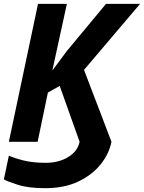

<svg xmlns="http://www.w3.org/2000/svg" viewBox="-20 -734 745 994"><path d="M214.8 240.2Q127.4 240.2 73.7 223.1Q20 206.1 0 194.8L25.9 71.8Q53.2 84.5 101.6 96.7Q149.9 108.9 217.8 108.9Q284.2 108.9 333.3 78.9Q382.3 48.8 392.1 0L289.1 -289.1L228 -254.9L174.8 0H25.9L176.8 -713.9H326.2L251 -369.1L327.1 -471.2L528.8 -713.9H705.1L415 -372.1L557.1 0Q544.9 62 501 116.9Q457 171.9 384.8 206.1Q312.5 240.2 214.8 240.2Z"/></svg>

Font: Open Sans
Style: Bold Italic
Weight: 700
Italic angle: -12°
Designer: Monotype Design Team
Foundry: Monotype Imaging Inc.
Version: Version 3.003; ttfautohint (v1.8.4)